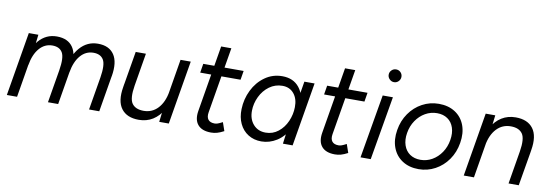

<svg xmlns="http://www.w3.org/2000/svg" viewBox="-55 -1093 4249 1482"><g transform="rotate(10 2069.5 -352.0)"><path d="M112 -500H186.8L176 -408L108 0H28ZM393.3 -257.2 478.2 -286.8 430.2 0H350.2ZM308.5 -437.2Q248.5 -437.2 207.1 -389.2Q165.7 -341.2 151.2 -256L112.5 -261Q132.3 -381 189.4 -446.5Q246.5 -512 330.8 -512Q418.5 -512 457.8 -453.4Q497.2 -394.8 478 -283L393.3 -257.2Q410.3 -360.3 387.3 -398.8Q364.3 -437.2 308.5 -437.2ZM715.5 -257.3 800.3 -286 752.3 0H672.3ZM630.7 -437.2Q570.7 -437.2 529.2 -389.2Q487.8 -341.2 473.3 -256L434.7 -261Q454.5 -381 511.6 -446.5Q568.7 -512 653 -512Q740.7 -512 780 -453.4Q819.3 -394.8 800.2 -283L715.5 -257.2Q732.5 -360.3 709.5 -398.8Q686.5 -437.2 630.7 -437.2Z M1233.2 -92 1301.2 -500H1381.2L1297.2 0H1222.2ZM1087.2 -62.8Q1154.3 -62.5 1199.2 -110.3Q1244.2 -158.2 1258.7 -243.2L1297.7 -239.8Q1283.8 -160.3 1252.2 -104Q1220.5 -47.7 1172.4 -17.8Q1124.3 12 1063 12Q969.3 12 926.1 -46Q882.8 -104 901.8 -215.7L906 -242.3H986.8Q969.8 -139.5 997 -101.3Q1024.2 -63.2 1087.2 -62.8ZM949.8 -500H1029.8L986.8 -242.3L902.7 -220.7Z M1504.8 -134.7 1592 -656H1672L1585.3 -139.5Q1578.8 -101.5 1594.3 -81.6Q1609.8 -61.7 1645.5 -61.7Q1656.8 -61.7 1669.8 -66.2Q1682.7 -70.7 1706.7 -83.3L1729.8 -16.7Q1699.2 -0.5 1676 5.8Q1652.8 12 1629.7 12Q1558.5 12 1525.9 -26.4Q1493.3 -64.8 1504.8 -134.7ZM1479.3 -500H1795.7L1784 -429.2H1467.7Z M2203.8 -93 2271.8 -500H2351.8L2267.8 0H2191.8ZM1831 -207.8Q1833.2 -286.5 1867.5 -356.5Q1901.8 -426.5 1961.9 -469.2Q2022 -512 2097.7 -512Q2184.7 -512 2231.4 -452.8Q2278.2 -393.7 2274.5 -295.5Q2272.3 -198.3 2236.5 -128.8Q2200.7 -59.2 2143.8 -23.6Q2086.8 12 2023.5 12Q1965.2 12 1920.6 -15.8Q1876 -43.7 1852.3 -93.8Q1828.7 -143.8 1831 -207.8ZM2233.8 -293Q2235 -358.7 2201.8 -398.9Q2168.5 -439.2 2111.8 -439.2Q2054.7 -439.2 2009.3 -406.1Q1964 -373 1938.4 -319.7Q1912.8 -266.3 1912.2 -209.5Q1911.2 -143.8 1947.8 -102.2Q1984.3 -60.7 2044.8 -60.7Q2100.3 -60.7 2143.2 -94.6Q2186.2 -128.5 2209.7 -182.3Q2233.2 -236.2 2233.8 -293Z M2475.8 -134.7 2563 -656H2643L2556.3 -139.5Q2549.8 -101.5 2565.3 -81.6Q2580.8 -61.7 2616.5 -61.7Q2627.8 -61.7 2640.8 -66.2Q2653.7 -70.7 2677.7 -83.3L2700.8 -16.7Q2670.2 -0.5 2647 5.8Q2623.8 12 2600.7 12Q2529.5 12 2496.9 -26.4Q2464.3 -64.8 2475.8 -134.7ZM2450.3 -500H2766.7L2755 -429.2H2438.7Z M2885.7 -500H2965.7L2880 0H2800ZM2903.2 -666.3Q2903.2 -687.3 2918.2 -701.8Q2933.2 -716.3 2953.2 -716.3Q2974.2 -716.3 2988.7 -701.8Q3003.2 -687.3 3003.2 -666.3Q3003.2 -646.3 2988.7 -631.3Q2974.2 -616.3 2953.2 -616.3Q2933.2 -616.3 2918.2 -631.3Q2903.2 -646.3 2903.2 -666.3Z M3042.3 -257Q3054.3 -331.3 3094.7 -389.2Q3135 -447 3195.1 -479.5Q3255.2 -512 3325.3 -512Q3399.5 -512 3452.7 -477.7Q3505.8 -443.3 3528.7 -382.2Q3551.5 -321 3538.3 -243Q3526.3 -168.7 3486 -110.8Q3445.7 -53 3385.7 -20.5Q3325.7 12 3256.3 12Q3182.3 12 3129.1 -22.3Q3075.8 -56.7 3052.5 -117.9Q3029.2 -179.2 3042.3 -257ZM3459.3 -252.2Q3468.5 -306.5 3454.4 -349.1Q3440.3 -391.7 3406.2 -415.1Q3372.2 -438.5 3323.7 -438.5Q3274.8 -438.5 3231.9 -414.2Q3189 -389.8 3159.7 -346.5Q3130.3 -303.2 3121.3 -247.8Q3112.2 -193.5 3126.7 -150.8Q3141.2 -108.2 3175.3 -84.8Q3209.5 -61.5 3258 -61.5Q3306.8 -61.5 3349.2 -85.8Q3391.7 -110.2 3421 -153.5Q3450.3 -196.8 3459.3 -252.2Z M3693 -500H3768L3757 -408L3689 0H3609ZM4003.2 -257.7 4084.8 -262.7 4040.2 0H3960.2ZM3902.8 -437.2Q3835.7 -437.5 3790.8 -389.7Q3745.8 -341.8 3731.3 -256.8L3692.3 -260.2Q3706.2 -339.7 3737.8 -396Q3769.5 -452.3 3817.6 -482.2Q3865.7 -512 3927 -512Q4020.7 -512 4063.9 -454Q4107.2 -396 4088.2 -284.3L4084 -257.7H4003.2Q4020.2 -360.5 3993 -398.7Q3965.8 -436.8 3902.8 -437.2Z"/></g></svg>

Font: Oak Sans Light Italic
Style: Regular
Weight: 400
Italic angle: -9.5°
Foundry: Erik Kennedy, Walven
Version: Version 1.000;Glyphs 3.1.2 (3151)